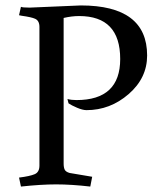

<svg xmlns="http://www.w3.org/2000/svg" viewBox="-20 -678 577 706"><path d="M89 -650 277 -658Q521 -658 521 -474Q521 -391 453 -332Q385 -273 298 -273Q284 -273 263 -282Q242 -291 232 -298L228 -314Q242 -310 261 -310Q422 -310 422 -461Q422 -619 271 -619Q244 -619 214 -612V-77Q214 -62 218 -54Q222 -46 236 -42L319 -28L312 8Q242 0 186.5 0Q131 0 57 8L50 -25Q90 -30 107.5 -37.5Q125 -45 125 -69V-579Q125 -602 109 -609Q96 -615 60 -620L50 -622L57 -653Q62 -650 89 -650Z"/></svg>

Font: Buenard
Style: Regular
Weight: 400
Designer: Gustavo Ibarra
Foundry: FontFuror
Version: Version 1.001 2011